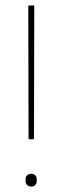

<svg xmlns="http://www.w3.org/2000/svg" viewBox="-20 -675 229 706"><path d="M88 -163Q85 -163 85 -166L84 -652Q84 -655 87 -655H103Q106 -655 106 -652L105 -166Q105 -163 101 -163ZM95 11Q86 11 80 5.5Q74 0 74 -10V-16Q74 -25 80 -30.5Q86 -36 95 -36Q104 -36 109.5 -30.5Q115 -25 115 -16V-10Q115 0 109.5 5.5Q104 11 95 11Z"/></svg>

Font: Sofia Sans Semi Condensed Thin
Style: Regular
Weight: 250
Version: Version 4.100